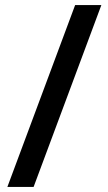

<svg xmlns="http://www.w3.org/2000/svg" viewBox="-20 -734 426 754"><path d="M9 0 275 -714H378L112 0Z"/></svg>

Font: Noto Sans Khmer Medium
Style: Regular
Weight: 500
Version: Version 2.003